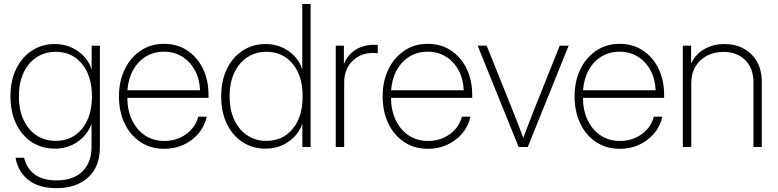

<svg xmlns="http://www.w3.org/2000/svg" viewBox="-20 -748 3960 977"><path d="M267.6 209.5Q177.7 209.5 124.5 167.7Q71.3 126 59.1 54.7H102.5Q114.7 107.9 156 138.9Q197.3 169.9 267.6 169.9Q353.5 169.9 399.7 124Q445.8 78.1 445.8 0V-117.2H445.3Q425.3 -61.5 375 -26.6Q324.7 8.3 258.8 8.3Q193.4 8.3 142.3 -24.7Q91.3 -57.6 62.3 -117.7Q33.2 -177.7 33.2 -257.8Q33.2 -337.9 62.5 -397.7Q91.8 -457.5 142.8 -490.7Q193.8 -523.9 258.8 -523.9Q324.7 -523.9 376 -488.3Q427.2 -452.6 445.8 -395.5H446.3V-515.6H488.3V0Q488.3 101.1 428 155.3Q367.7 209.5 267.6 209.5ZM263.2 -31.2Q346.7 -31.2 397.2 -92.5Q447.8 -153.8 447.8 -257.8Q447.8 -361.8 397.2 -423.1Q346.7 -484.4 263.2 -484.4Q209.5 -484.4 167.2 -457.3Q125 -430.2 100.6 -379.4Q76.2 -328.6 76.2 -257.8Q76.2 -187 100.6 -136.2Q125 -85.4 167.2 -58.3Q209.5 -31.2 263.2 -31.2Z M816.4 9.3Q746.6 9.3 694.6 -25.4Q642.6 -60.1 614 -120.1Q585.4 -180.2 585.4 -257.3Q585.4 -335 614.7 -395.3Q644 -455.6 695.6 -490.2Q747.1 -524.9 814.5 -524.9Q882.3 -524.9 933.3 -491Q984.4 -457 1012.7 -398.4Q1041 -339.8 1041 -265.1V-250H627.9Q628.4 -185.5 652.1 -136.2Q675.8 -86.9 718 -58.8Q760.3 -30.8 816.4 -30.8Q878.4 -30.8 926 -64.5Q973.6 -98.1 988.8 -154.3H1032.2Q1021 -105 989.7 -68.4Q958.5 -31.7 913.6 -11.2Q868.7 9.3 816.4 9.3ZM628.4 -288.6H998Q995.6 -346.7 971.4 -390.9Q947.3 -435.1 906.7 -460Q866.2 -484.9 814.5 -484.9Q762.7 -484.9 722.2 -460.2Q681.6 -435.5 657.2 -391.4Q632.8 -347.2 628.4 -288.6Z M1331.1 8.3Q1265.6 8.3 1214.6 -24.7Q1163.6 -57.6 1134.5 -117.7Q1105.5 -177.7 1105.5 -257.8Q1105.5 -337.9 1134.8 -397.7Q1164.1 -457.5 1215.1 -490.7Q1266.1 -523.9 1331.1 -523.9Q1397 -523.9 1448.2 -488.3Q1499.5 -452.6 1517.1 -397H1518.1V-727.5H1560.5V0H1518.6V-117.2H1518.1Q1498 -61.5 1447.5 -26.6Q1397 8.3 1331.1 8.3ZM1335.4 -31.2Q1418.9 -31.2 1469.5 -92.5Q1520 -153.8 1520 -257.8Q1520 -361.8 1469.5 -423.1Q1418.9 -484.4 1335.4 -484.4Q1281.7 -484.4 1239.5 -457.3Q1197.3 -430.2 1172.9 -379.4Q1148.4 -328.6 1148.4 -257.8Q1148.4 -187 1172.9 -136.2Q1197.3 -85.4 1239.5 -58.3Q1281.7 -31.2 1335.4 -31.2Z M1688.5 0V-515.6H1730V-424.3H1731Q1748.5 -468.3 1788.8 -494.1Q1829.1 -520 1882.8 -520Q1889.2 -520 1893.3 -519.8Q1897.5 -519.5 1902.3 -519V-476.6Q1898.4 -477.1 1892.3 -477.8Q1886.2 -478.5 1877.4 -478.5Q1814.9 -478.5 1773.2 -437.5Q1731.4 -396.5 1731.4 -327.1V0Z M2158.2 9.3Q2088.4 9.3 2036.4 -25.4Q1984.4 -60.1 1955.8 -120.1Q1927.2 -180.2 1927.2 -257.3Q1927.2 -335 1956.5 -395.3Q1985.8 -455.6 2037.4 -490.2Q2088.9 -524.9 2156.2 -524.9Q2224.1 -524.9 2275.1 -491Q2326.2 -457 2354.5 -398.4Q2382.8 -339.8 2382.8 -265.1V-250H1969.7Q1970.2 -185.5 1993.9 -136.2Q2017.6 -86.9 2059.8 -58.8Q2102.1 -30.8 2158.2 -30.8Q2220.2 -30.8 2267.8 -64.5Q2315.4 -98.1 2330.6 -154.3H2374Q2362.8 -105 2331.5 -68.4Q2300.3 -31.7 2255.4 -11.2Q2210.4 9.3 2158.2 9.3ZM1970.2 -288.6H2339.8Q2337.4 -346.7 2313.2 -390.9Q2289.1 -435.1 2248.5 -460Q2208 -484.9 2156.2 -484.9Q2104.5 -484.9 2064 -460.2Q2023.4 -435.5 1999 -391.4Q1974.6 -347.2 1970.2 -288.6Z M2619.1 0 2410.6 -515.6H2456.5L2590.3 -182.1Q2604 -148.9 2616.9 -114.7Q2629.9 -80.6 2642.6 -46.9Q2655.8 -80.6 2668.7 -114.7Q2681.6 -148.9 2694.8 -182.1L2828.1 -515.6H2873.5L2665.5 0Z M3134.8 9.3Q3064.9 9.3 3012.9 -25.4Q2960.9 -60.1 2932.4 -120.1Q2903.8 -180.2 2903.8 -257.3Q2903.8 -335 2933.1 -395.3Q2962.4 -455.6 3013.9 -490.2Q3065.4 -524.9 3132.8 -524.9Q3200.7 -524.9 3251.7 -491Q3302.7 -457 3331.1 -398.4Q3359.4 -339.8 3359.4 -265.1V-250H2946.3Q2946.8 -185.5 2970.5 -136.2Q2994.1 -86.9 3036.4 -58.8Q3078.6 -30.8 3134.8 -30.8Q3196.8 -30.8 3244.4 -64.5Q3292 -98.1 3307.1 -154.3H3350.6Q3339.4 -105 3308.1 -68.4Q3276.9 -31.7 3231.9 -11.2Q3187 9.3 3134.8 9.3ZM2946.8 -288.6H3316.4Q3314 -346.7 3289.8 -390.9Q3265.6 -435.1 3225.1 -460Q3184.6 -484.9 3132.8 -484.9Q3081.1 -484.9 3040.5 -460.2Q3000 -435.5 2975.6 -391.4Q2951.2 -347.2 2946.8 -288.6Z M3497.6 -324.7V0H3454.6V-515.6H3496.6V-425.3Q3521.5 -475.1 3566.7 -499.5Q3611.8 -523.9 3666.5 -523.9Q3721.2 -523.9 3764.2 -500.7Q3807.1 -477.5 3831.8 -434.3Q3856.4 -391.1 3856.4 -330.6V0H3814V-328.6Q3814 -400.9 3772 -442.4Q3730 -483.9 3661.1 -483.9Q3614.7 -483.9 3577.6 -464.6Q3540.5 -445.3 3519 -409.7Q3497.6 -374 3497.6 -324.7Z"/></svg>

Font: Inter Display ExtraLight
Style: Regular
Weight: 200
Designer: Rasmus Andersson
Foundry: rsms
Version: Version 4.000;git-a52131595